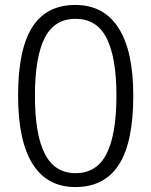

<svg xmlns="http://www.w3.org/2000/svg" viewBox="-20 -745 611 775"><path d="M53 -359Q53 -545 110 -635Q167 -725 284 -725Q399 -725 458.5 -632Q518 -539 518 -359Q518 -171 460 -80.5Q402 10 284 10Q170 10 111.5 -83.5Q53 -177 53 -359ZM450 -359Q450 -512 410.5 -590.5Q371 -669 285 -669Q199 -669 160 -591Q121 -513 121 -359Q121 -202 161 -124Q201 -46 285 -46Q371 -46 410.5 -125Q450 -204 450 -359Z"/></svg>

Font: OpenSansMMV
Style: Light
Weight: 300
Foundry: Ascender Corporation
Version: Version 4.001